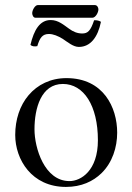

<svg xmlns="http://www.w3.org/2000/svg" viewBox="-20 -727 522 757"><path d="M344 -657C357 -657 368 -678 368 -690C368 -696 364 -707 354 -707H129C118 -707 107 -687 107 -675C107 -668 111 -657 120 -657ZM304 -595C285 -595 268 -602 252 -614C232 -628 210 -648 180 -648C137 -648 114 -609 100 -550C106 -544 116 -543 127 -545C137 -578 147 -593 173 -593C190 -593 209 -585 227 -574C248 -560 269 -542 291 -542C337 -542 366 -581 378 -641C372 -645 362 -648 351 -647C337 -605 326 -595 304 -595ZM40 -195C40 -98 105 10 240 10C301 10 347 -12 380 -44C423 -86 442 -146 442 -204C442 -303 388 -419 242 -419C179 -419 128 -393 93 -352C58 -311 40 -255 40 -195ZM228 -396C310 -396 366 -311 366 -174C366 -54 299 -13 254 -13C155 -13 116 -144 116 -217C116 -300 142 -396 228 -396Z"/></svg>

Font: Libertinus Serif Display
Style: Regular
Weight: 400
Designer: Philipp H. Poll
Foundry: Khaled Hosny
Version: Version 6.1